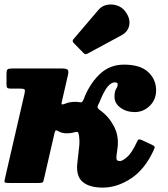

<svg xmlns="http://www.w3.org/2000/svg" viewBox="-25 -831 761 872"><path d="M672.5 -148Q633 -62 570 -20.5Q507 21 442 21Q379.5 21 349.2 -6Q319 -33 326.5 -93L334 -160Q336 -175 335.8 -191.2Q335.5 -207.5 332.5 -221.5Q330.5 -231.5 326 -232Q321.5 -232.5 310.5 -229.5Q296 -225.5 278 -225.5Q256.5 -225.5 240 -235Q230.5 -240.5 228 -238.8Q225.5 -237 223 -228.5L175.5 -22Q172.5 -8 170 -4Q167.5 0 150 0H18Q-4.5 0 -4.8 -5Q-5 -10 -1 -27L86 -404Q89.5 -419.5 87.2 -424Q85 -428.5 65 -428.5H25Q11 -428.5 7.8 -432.5Q4.5 -436.5 4.5 -450V-493.5Q4.5 -511.5 9.2 -515.8Q14 -520 31.5 -520H257Q277 -520 282.5 -514Q288 -508 283 -487.5L257 -374.5Q254.5 -364.5 254.5 -359.2Q254.5 -354 269.5 -359.5Q281 -364.5 293 -366.5Q305 -368.5 316.5 -368.5Q327 -368.5 334.5 -367Q344 -365.5 346.5 -367Q349 -368.5 353 -376Q357.5 -384 361 -395.5Q389.5 -460.5 433.2 -499Q477 -537.5 538.5 -537.5Q611.5 -537.5 647.8 -504Q684 -470.5 684 -420.5Q684 -378.5 655 -350.2Q626 -322 587 -322Q549.5 -322 522.2 -341.8Q495 -361.5 495 -391.5Q495 -415.5 502.2 -426.8Q509.5 -438 509.5 -447.5Q509.5 -453.5 505.5 -455.2Q501.5 -457 496.5 -457Q480.5 -457 464.5 -438.2Q448.5 -419.5 429.5 -373.5Q428 -368.5 425.5 -363.8Q423 -359 420.5 -354.5Q417 -347.5 418.5 -342.2Q420 -337 430.5 -329.5Q469 -302 492.2 -258Q515.5 -214 509 -161L504 -122.5Q502.5 -111.5 505.5 -105.5Q508.5 -99.5 520 -99.5Q531 -99.5 552.2 -117.8Q573.5 -136 596.5 -185.5Q601 -195.5 604.8 -197.5Q608.5 -199.5 621 -194L665 -173.5Q675.5 -169 677 -164.8Q678.5 -160.5 672.5 -148ZM542.5 -781Q567.5 -749 562.2 -717.8Q557 -686.5 525.5 -670L371.5 -587Q362.5 -581.5 355 -589.5L309 -636.5Q301 -645.5 309.5 -654L421.5 -785.5Q437 -804 460.2 -808.8Q483.5 -813.5 506 -806.2Q528.5 -799 542.5 -781Z"/></svg>

Font: Besley* Heavy
Style: Italic
Weight: 800
Italic angle: -13°
Designer: Owen Earl
Foundry: indestructible type*
Version: Version 3.000; ttfautohint (v1.8.3)